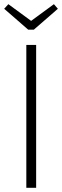

<svg xmlns="http://www.w3.org/2000/svg" viewBox="-24 -899 297 919"><path d="M149 -684V0H102V-684ZM234 -879 253 -857 138 -757H111L-4 -857L16 -879L125 -799Z"/></svg>

Font: Fira Sans Condensed ExtraLight
Style: Regular
Weight: 275
Width: 3
Designer: Carrois Corporate & Edenspiekermann AG
Foundry: Carrois Corporate GbR & Edenspiekermann AG
Version: Version 4.203